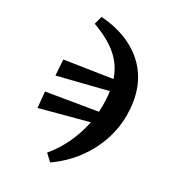

<svg xmlns="http://www.w3.org/2000/svg" viewBox="-213 -846 1044 1151"><g transform="rotate(30 308.5 -270.0)"><path d="M83 -282 76 -389 448 -446 455 -375ZM271 143Q319 86 352 18Q385 -50 402 -122.5Q419 -195 419 -269Q419 -350 403 -412Q387 -474 353 -521.5Q319 -569 264 -605Q209 -641 132 -669L147 -725Q251 -717 330 -683Q409 -649 463.5 -592.5Q518 -536 545.5 -459.5Q573 -383 573 -289Q573 -198 543 -111Q513 -24 456 51.5Q399 127 316 185ZM87 -60 77 -168 451 -230 461 -160Z"/></g></svg>

Font: Source Serif 4
Style: Bold Italic
Weight: 700
Italic angle: -12°
Designer: Frank Grießhammer
Foundry: Adobe Systems Incorporated
Version: Version 4.004;hotconv 1.0.116;makeotfexe 2.5.65601